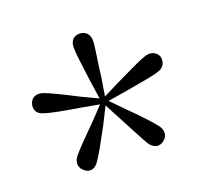

<svg xmlns="http://www.w3.org/2000/svg" viewBox="-83 -906 641 606"><g transform="rotate(-20 238.0 -603.5)"><path d="M229 -598 174 -624C126 -649 87 -668 67 -675C45 -682 29 -674 23 -656C17 -636 26 -620 46 -615C68 -607 109 -600 163 -591L224 -580L182 -536C144 -498 113 -467 100 -450C87 -432 90 -414 106 -402C120 -390 139 -393 152 -412C165 -430 185 -467 211 -515L239 -571L268 -516C294 -468 313 -429 324 -412C338 -393 356 -390 371 -402C387 -414 389 -432 377 -450C364 -467 335 -499 297 -536L253 -581L314 -591C368 -601 411 -607 430 -614C451 -620 459 -636 455 -656C448 -673 432 -681 411 -675C389 -668 353 -650 303 -626L247 -598L257 -659C263 -713 272 -756 272 -777C272 -799 258 -812 239 -812C219 -812 207 -799 207 -777C207 -755 213 -714 220 -659Z"/></g></svg>

Font: Source Han Serif CN Light
Style: Regular
Weight: 300
Designer: Ryoko NISHIZUKA 西塚涼子 (kana & ideographs); Frank Grießhammer (Latin, Greek & Cyrillic); Wenlong ZHANG 张文龙 (bopomofo); San
Foundry: Adobe
Version: Version 2.003;hotconv 1.1.1;makeotfexe 2.6.0